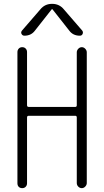

<svg xmlns="http://www.w3.org/2000/svg" viewBox="-20 -975 540 995"><path d="M311.5 -925.8 406.2 -816.4Q412.1 -808.6 408.2 -799.3Q404.3 -790 393.6 -790Q358.4 -790 338.9 -816.4L252 -926.8Q251 -927.7 250 -927.7L248 -926.8L161.1 -816.4Q141.6 -790 106.4 -790Q96.7 -790 91.8 -798.8Q86.9 -807.6 93.8 -816.4L188.5 -925.8Q211.9 -955.1 250 -955.1Q288.1 -955.1 311.5 -925.8ZM70.3 -25.4V-705.1Q70.3 -715.8 77.1 -723.1Q84 -730.5 95.2 -730.5Q106.4 -730.5 113.3 -723.1Q120.1 -715.8 120.1 -705.1V-429.7Q120.1 -420.9 128.9 -420.9H370.1Q377.9 -420.9 377.9 -429.7V-704.1Q377.9 -713.9 385.7 -722.2Q393.6 -730.5 403.8 -730.5Q414.1 -730.5 421.9 -722.2Q429.7 -713.9 429.7 -704.1V-26.4Q429.7 -16.6 421.9 -8.3Q414.1 0 403.8 0Q393.6 0 385.7 -7.8Q377.9 -15.6 377.9 -26.4V-366.2Q377.9 -375 370.1 -375H128.9Q120.1 -375 120.1 -366.2V-25.4Q120.1 -14.6 113.3 -7.3Q106.4 0 95.2 0Q84 0 77.1 -6.8Q70.3 -13.7 70.3 -25.4Z"/></svg>

Font: Rounded-X Mgen+ 1m light
Style: Regular
Weight: 200
Designer: [Source Han Sans]
Ryoko NISHIZUKA  (kana & ideographs); Paul D. Hunt (Latin, Greek & Cyrillic); Wenlong ZHANG  (bopomofo
Version: Version 1.059.20150602